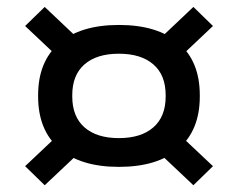

<svg xmlns="http://www.w3.org/2000/svg" viewBox="-20 -584 687 554"><path d="M323 -102.5Q211.5 -102.5 150.8 -155.5Q90 -208.5 90 -305.5V-309.5Q90 -406.5 150.8 -459.2Q211.5 -512 323 -512Q435 -512 495.8 -459.2Q556.5 -406.5 556.5 -309.5V-305.5Q556.5 -208.5 495.8 -155.5Q435 -102.5 323 -102.5ZM323 -185.5Q387 -185.5 422.5 -216.5Q458 -247.5 458 -305.5V-309.5Q458 -367.5 422.5 -398.2Q387 -429 323 -429Q259 -429 223.8 -398.2Q188.5 -367.5 188.5 -309.5V-305.5Q188.5 -247.5 223.8 -216.5Q259 -185.5 323 -185.5ZM482 -210.5 594.5 -104.5 538 -49.5 422 -159ZM221.5 -155.5 109 -49.5 52.5 -104.5 167.5 -213ZM159 -408.5 52.5 -509 109 -564 221 -458ZM426 -458 538 -564 594.5 -509 484.5 -405Z"/></svg>

Font: Anek Latin Expanded Medium
Style: Regular
Weight: 500
Width: 7
Designer: Yesha Goshar
Foundry: Ek Type
Version: Version 1.003